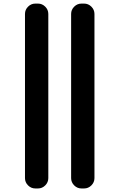

<svg xmlns="http://www.w3.org/2000/svg" viewBox="-20 -853 658 1069"><path d="M176.8 196.3Q153.3 196.3 136.2 179.2Q119.1 162.1 119.1 138.7V-775.4Q119.1 -798.8 136.2 -815.9Q153.3 -833 176.8 -833H191.4Q214.8 -833 231.9 -815.9Q249 -798.8 249 -775.4V138.7Q249 162.1 231.9 179.2Q214.8 196.3 191.4 196.3ZM433.6 196.3Q410.2 196.3 393.1 179.2Q376 162.1 376 138.7V-775.4Q376 -798.8 393.1 -815.9Q410.2 -833 433.6 -833H448.2Q471.7 -833 488.8 -815.9Q505.9 -798.8 505.9 -775.4V138.7Q505.9 162.1 488.8 179.2Q471.7 196.3 448.2 196.3Z"/></svg>

Font: Gen Jyuu Gothic Bold
Style: Bold
Weight: 700
Designer: [Source Han Sans]
Ryoko NISHIZUKA  (kana & ideographs); Paul D. Hunt (Latin, Greek & Cyrillic); Wenlong ZHANG  (bopomofo
Version: Version 1.002.20150607